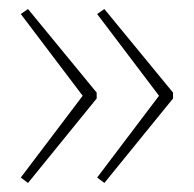

<svg xmlns="http://www.w3.org/2000/svg" viewBox="-20 -492 429 425"><path d="M363 -274 211 -87 195 -99 332 -280 195 -461 211 -472 363 -287ZM194 -274 42 -87 26 -99 163 -280 26 -461 42 -472 194 -287Z"/></svg>

Font: Noto Sans Thai Thin
Style: Regular
Weight: 250
Designer: Monotype Design Team
Foundry: Monotype Imaging Inc.
Version: Version 2.001